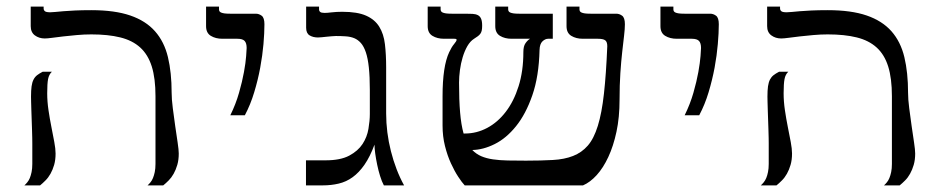

<svg xmlns="http://www.w3.org/2000/svg" viewBox="-20 -560 2845 580"><path d="M147.9 -96.2Q147.9 -77.1 143.6 -62Q139.2 -46.9 132.6 -35.2Q126 -23.4 117.4 -14.9Q108.9 -6.3 101.1 0H53.7Q58.1 -3.9 62.5 -9.3Q66.9 -14.6 70.1 -22.2Q73.2 -29.8 75.4 -40.3Q77.6 -50.8 77.6 -64.9V-127Q77.6 -132.3 77.4 -143.8Q77.1 -155.3 76.7 -169.2Q76.2 -183.1 75.7 -198.5Q75.2 -213.9 74.7 -227.8Q74.2 -241.7 74 -252.4Q73.7 -263.2 73.7 -268.1Q73.7 -287.1 75.4 -299.3Q77.1 -311.5 81.3 -319.6Q85.4 -327.6 92 -332.8Q98.6 -337.9 108.9 -343.3H136.7Q127.9 -335 125.2 -321Q122.6 -307.1 122.6 -278.3Q122.6 -253.4 126.5 -227.1Q130.4 -200.7 135.3 -176.3Q140.1 -151.9 144 -131.1Q147.9 -110.4 147.9 -96.2ZM520 -96.2Q520 -77.1 515.6 -62Q511.2 -46.9 504.6 -35.2Q498 -23.4 489.5 -14.9Q481 -6.3 473.1 0H425.8Q430.2 -3.9 434.6 -9.3Q439 -14.6 442.1 -22.2Q445.3 -29.8 447.5 -40.3Q449.7 -50.8 449.7 -64.9V-269.5Q449.7 -323.2 438.5 -359.1Q427.2 -395 403.6 -416.5Q379.9 -438 343.3 -447Q306.6 -456.1 255.9 -456.1Q234.4 -456.1 212.4 -454.1Q190.4 -452.1 171.4 -450Q152.3 -447.8 137.7 -445.8Q123 -443.8 115.2 -443.8Q98.1 -443.8 85.4 -453.1Q72.8 -462.4 72.8 -481V-540H111.8V-534.7Q111.8 -529.3 115.7 -526.1Q119.6 -522.9 131.8 -522.9Q138.2 -522.9 147.5 -523.9Q156.7 -524.9 171.4 -526.1Q186 -527.3 206.5 -528.3Q227.1 -529.3 255.9 -529.3Q326.7 -529.3 373.5 -513.2Q420.4 -497.1 448.2 -465.6Q476.1 -434.1 487.3 -387.5Q498.5 -340.8 498.5 -279.8Q498.5 -260.3 502 -233.2Q505.4 -206.1 509.3 -179.2Q513.2 -152.3 516.6 -129.6Q520 -106.9 520 -96.2Z M675.8 -211.9Q692.4 -245.6 702.1 -279.8Q711.9 -314 717 -342.5Q722.2 -371.1 723.6 -390.9Q725.1 -410.6 725.1 -415Q725.1 -429.7 719 -436.3Q712.9 -442.9 697.3 -442.9H651.9Q631.3 -442.9 616.9 -451.7Q602.5 -460.4 602.5 -481V-540H641.6V-531.7Q641.6 -528.8 642.8 -526.4Q644 -523.9 647.7 -522.2Q651.4 -520.5 658 -519.5Q664.6 -518.6 675.3 -518.6H752.9Q762.2 -518.6 770.5 -512.5Q778.8 -506.3 778.8 -486.8Q778.8 -460.9 775.9 -426.8Q772.9 -392.6 766.1 -355.7Q759.3 -318.8 748 -281.5Q736.8 -244.1 719.7 -211.9Z M940.4 -446.8Q925.8 -446.8 915.3 -453.1Q904.8 -459.5 904.8 -476.1V-540H943.8V-531.7Q943.8 -526.9 947.3 -523.9Q950.7 -521 960.9 -521Q967.8 -521 982.2 -522.7Q996.6 -524.4 1013.7 -524.4Q1059.6 -524.4 1085.9 -512.7Q1112.3 -501 1125.7 -479.2Q1139.2 -457.5 1142.8 -426.5Q1146.5 -395.5 1146.5 -356.4V-217.3Q1146.5 -189 1150.1 -160.2Q1153.8 -131.3 1160.9 -103.3Q1168 -75.2 1178 -49.1Q1188 -22.9 1200.7 0H1139.6Q1133.3 -11.7 1128.2 -28.3Q1123 -44.9 1119.4 -62.5Q1115.7 -80.1 1113.5 -96.2Q1111.3 -112.3 1111.3 -123Q1097.7 -86.4 1081.1 -62.5Q1064.5 -38.6 1045.2 -24.7Q1025.9 -10.7 1003.2 -5.4Q980.5 0 955.1 0H904.3V-75.7H963.9Q1008.3 -75.7 1034.9 -89.8Q1061.5 -104 1075.2 -125Q1088.9 -146 1093 -170.7Q1097.2 -195.3 1097.2 -215.8V-288.6Q1097.2 -328.6 1094.2 -356.2Q1091.3 -383.8 1085.2 -401.9Q1079.1 -419.9 1070.3 -429.9Q1061.5 -439.9 1050.3 -444.6Q1039.1 -449.2 1024.9 -450.2Q1010.7 -451.2 994.6 -451.2Q988.8 -451.2 981.2 -450.4Q973.6 -449.7 966.1 -449Q958.5 -448.2 951.7 -447.5Q944.8 -446.8 940.4 -446.8Z M1561 -402.8Q1561 -420.4 1567.4 -429.4Q1573.7 -438.5 1581.1 -442.9H1525.4Q1504.9 -442.9 1490.5 -451.7Q1476.1 -460.4 1476.1 -481V-540H1515.1V-531.7Q1515.1 -528.8 1516.4 -526.4Q1517.6 -523.9 1521.2 -522.2Q1524.9 -520.5 1531.5 -519.5Q1538.1 -518.6 1548.8 -518.6H1649.9V-442.9H1635.7Q1627 -442.9 1618.7 -435.1Q1610.4 -427.2 1609.9 -409.2Q1607.9 -329.1 1588.1 -272.2Q1568.4 -215.3 1538.8 -178.7Q1509.3 -142.1 1474.4 -124.8Q1439.5 -107.4 1406.7 -106.9Q1418.5 -94.7 1433.8 -88.1Q1449.2 -81.5 1469.2 -78.6Q1489.3 -75.7 1513.9 -75.2Q1538.6 -74.7 1568.8 -74.7Q1614.7 -74.7 1649.9 -76.7Q1685.1 -78.6 1711.2 -88.9Q1737.3 -99.1 1755.6 -120.1Q1773.9 -141.1 1785.9 -179.7Q1797.9 -218.3 1804.4 -276.9Q1811 -335.4 1814.5 -420.4Q1814.5 -433.6 1808.3 -438.2Q1802.2 -442.9 1786.1 -442.9H1740.7Q1720.2 -442.9 1705.8 -451.7Q1691.4 -460.4 1691.4 -481V-540H1730.5V-531.7Q1730.5 -528.8 1731.7 -526.4Q1732.9 -523.9 1736.6 -522.2Q1740.2 -520.5 1746.8 -519.5Q1753.4 -518.6 1764.2 -518.6H1841.8Q1851.1 -518.6 1859.4 -512.5Q1867.7 -506.3 1867.7 -486.8Q1867.7 -472.7 1865.2 -451.9Q1862.8 -431.2 1859.6 -403.1Q1856.4 -375 1854 -339.1Q1851.6 -303.2 1851.6 -259.3Q1851.6 -205.6 1842.3 -162.1Q1833 -118.7 1817.6 -85.7Q1802.2 -52.7 1782.5 -31Q1762.7 -9.3 1741.2 0H1383.8Q1375.5 -8.8 1364.3 -25.9Q1353 -43 1342.3 -66.4Q1331.5 -89.8 1324.2 -118.9Q1316.9 -147.9 1316.9 -180.7V-269.5Q1316.9 -359.9 1336.9 -402.3Q1344.2 -418 1351.8 -427Q1359.4 -436 1359.4 -439.9Q1359.4 -442.9 1352.5 -442.9H1321.3Q1300.8 -442.9 1286.4 -451.7Q1272 -460.4 1272 -481V-540H1311V-531.7Q1311 -528.8 1312.3 -526.4Q1313.5 -523.9 1317.1 -522.2Q1320.8 -520.5 1327.4 -519.5Q1334 -518.6 1344.7 -518.6H1385.3Q1397.9 -518.6 1407.5 -518.1Q1417 -517.6 1423.6 -514.2Q1430.2 -510.7 1433.3 -503.4Q1436.5 -496.1 1436.5 -482.4Q1436.5 -473.6 1435.3 -468Q1434.1 -462.4 1431.2 -458.3Q1428.2 -454.1 1423.6 -450.7Q1418.9 -447.3 1412.1 -442.9Q1400.4 -435.5 1391.8 -420.7Q1383.3 -405.8 1377.7 -387.2Q1372.1 -368.7 1369.4 -348.4Q1366.7 -328.1 1366.7 -310.5Q1366.7 -257.3 1369.9 -220.2Q1373 -183.1 1380.4 -156.7H1384.8Q1419.9 -156.7 1451.7 -173.6Q1483.4 -190.4 1507.8 -222.2Q1532.2 -253.9 1546.6 -299.6Q1561 -345.2 1561 -402.8Z M2048.3 -211.9Q2064.9 -245.6 2074.7 -279.8Q2084.5 -314 2089.6 -342.5Q2094.7 -371.1 2096.2 -390.9Q2097.7 -410.6 2097.7 -415Q2097.7 -429.7 2091.6 -436.3Q2085.4 -442.9 2069.8 -442.9H2024.4Q2003.9 -442.9 1989.5 -451.7Q1975.1 -460.4 1975.1 -481V-540H2014.2V-531.7Q2014.2 -528.8 2015.4 -526.4Q2016.6 -523.9 2020.3 -522.2Q2023.9 -520.5 2030.5 -519.5Q2037.1 -518.6 2047.9 -518.6H2125.5Q2134.8 -518.6 2143.1 -512.5Q2151.4 -506.3 2151.4 -486.8Q2151.4 -460.9 2148.4 -426.8Q2145.5 -392.6 2138.7 -355.7Q2131.8 -318.8 2120.6 -281.5Q2109.4 -244.1 2092.3 -211.9Z M2372.6 -96.2Q2372.6 -77.1 2368.2 -62Q2363.8 -46.9 2357.2 -35.2Q2350.6 -23.4 2342 -14.9Q2333.5 -6.3 2325.7 0H2278.3Q2282.7 -3.9 2287.1 -9.3Q2291.5 -14.6 2294.7 -22.2Q2297.9 -29.8 2300 -40.3Q2302.2 -50.8 2302.2 -64.9V-127Q2302.2 -132.3 2302 -143.8Q2301.8 -155.3 2301.3 -169.2Q2300.8 -183.1 2300.3 -198.5Q2299.8 -213.9 2299.3 -227.8Q2298.8 -241.7 2298.6 -252.4Q2298.3 -263.2 2298.3 -268.1Q2298.3 -287.1 2300 -299.3Q2301.8 -311.5 2305.9 -319.6Q2310.1 -327.6 2316.7 -332.8Q2323.2 -337.9 2333.5 -343.3H2361.3Q2352.5 -335 2349.9 -321Q2347.2 -307.1 2347.2 -278.3Q2347.2 -253.4 2351.1 -227.1Q2355 -200.7 2359.9 -176.3Q2364.7 -151.9 2368.7 -131.1Q2372.6 -110.4 2372.6 -96.2ZM2744.6 -96.2Q2744.6 -77.1 2740.2 -62Q2735.8 -46.9 2729.2 -35.2Q2722.7 -23.4 2714.1 -14.9Q2705.6 -6.3 2697.8 0H2650.4Q2654.8 -3.9 2659.2 -9.3Q2663.6 -14.6 2666.7 -22.2Q2669.9 -29.8 2672.1 -40.3Q2674.3 -50.8 2674.3 -64.9V-269.5Q2674.3 -323.2 2663.1 -359.1Q2651.9 -395 2628.2 -416.5Q2604.5 -438 2567.9 -447Q2531.2 -456.1 2480.5 -456.1Q2459 -456.1 2437 -454.1Q2415 -452.1 2396 -450Q2377 -447.8 2362.3 -445.8Q2347.7 -443.8 2339.8 -443.8Q2322.8 -443.8 2310.1 -453.1Q2297.4 -462.4 2297.4 -481V-540H2336.4V-534.7Q2336.4 -529.3 2340.3 -526.1Q2344.2 -522.9 2356.4 -522.9Q2362.8 -522.9 2372.1 -523.9Q2381.3 -524.9 2396 -526.1Q2410.6 -527.3 2431.2 -528.3Q2451.7 -529.3 2480.5 -529.3Q2551.3 -529.3 2598.1 -513.2Q2645 -497.1 2672.9 -465.6Q2700.7 -434.1 2711.9 -387.5Q2723.1 -340.8 2723.1 -279.8Q2723.1 -260.3 2726.6 -233.2Q2730 -206.1 2733.9 -179.2Q2737.8 -152.3 2741.2 -129.6Q2744.6 -106.9 2744.6 -96.2Z"/></svg>

Font: Arian AMU Serif
Style: Regular
Weight: 400
Designer: Ruben Hakobyan (Tarumian)
Foundry: Ruben Hakobyan (Tarumian)
Version: Version 1.002